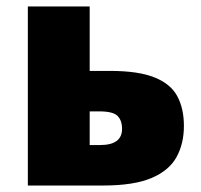

<svg xmlns="http://www.w3.org/2000/svg" viewBox="-20 -573 620 593"><path d="M320 -354Q407 -354 457 -334Q507 -314 527.5 -276Q548 -238 548 -184Q548 -129 525 -87.5Q502 -46 447.5 -23Q393 0 298 0H66V-553H257V-354ZM357 -175Q357 -201 343 -215Q329 -229 287 -229H257V-125H289Q357 -125 357 -175Z"/></svg>

Font: Noto Sans Black
Style: Regular
Weight: 900
Designer: Monotype Design Team
Foundry: Monotype Imaging Inc.
Version: Version 2.007